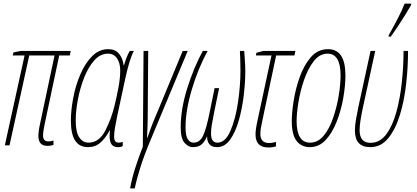

<svg xmlns="http://www.w3.org/2000/svg" viewBox="-20 -810 2323 1070"><path d="M245 3Q264 3 278 -3V-27Q266 -22 250 -22Q220 -22 220 -54Q220 -77 229 -119L310 -501H369L374 -526H95L55 -518L51 -501H117L7 0H33L143 -501H284L203 -119Q199 -102 196.5 -84Q194 -66 194 -52Q194 3 245 3Z M470 10Q511 10 539.5 -15Q568 -40 591 -83H593Q587 -41 596.5 -15.5Q606 10 638 10Q657 10 664 3V-19Q650 -15 641 -15Q616 -15 616 -48Q616 -70 620.5 -97Q625 -124 634 -167L677 -367Q702 -483 726 -526H703Q685 -495 671 -446H669Q664 -486 643 -511Q622 -536 583 -536Q532 -536 493 -496.5Q454 -457 427.5 -395Q401 -333 388 -264Q375 -195 375 -137Q375 10 470 10ZM473 -15Q442 -15 422 -44Q402 -73 402 -139Q402 -191 414 -255Q426 -319 449 -377.5Q472 -436 505.5 -473.5Q539 -511 582 -511Q614 -511 632 -485Q650 -459 650 -417Q650 -375 640.5 -324.5Q631 -274 619 -224Q601 -148 566.5 -81.5Q532 -15 473 -15Z M705 240H731Q741 190 762.5 121.5Q784 53 826 -46L1026 -526H998L859 -190Q839 -144 825.5 -109Q812 -74 801 -42H799Q801 -66 801.5 -91Q802 -116 803 -140L806 -526H780L776 7Q753 66 734 125Q715 184 705 240Z M1055 10Q1088 10 1105.5 -7Q1123 -24 1134 -51Q1134 10 1189 10Q1233 10 1263 -32.5Q1293 -75 1311.5 -141Q1330 -207 1338.5 -279.5Q1347 -352 1347 -411Q1347 -442 1344.5 -475.5Q1342 -509 1341 -526H1317Q1318 -508 1319 -477Q1320 -446 1320 -414Q1320 -334 1306.5 -241Q1293 -148 1264.5 -81.5Q1236 -15 1192 -15Q1156 -15 1156 -65Q1156 -89 1160 -112.5Q1164 -136 1174 -187L1201 -319H1176L1149 -187Q1130 -91 1111.5 -53Q1093 -15 1059 -15Q1039 -15 1026.5 -34Q1014 -53 1014 -100Q1014 -195 1049.5 -313Q1085 -431 1137 -526H1110Q1060 -434 1023.5 -318Q987 -202 987 -100Q987 -39 1008 -14.5Q1029 10 1055 10Z M1476 12Q1490 12 1500 10Q1510 8 1518 6V-19Q1510 -17 1500.5 -15Q1491 -13 1480 -13Q1431 -13 1431 -63Q1431 -79 1433.5 -94.5Q1436 -110 1441 -133L1519 -501H1621L1626 -526H1447L1409 -516L1406 -501H1493L1415 -138Q1404 -88 1404 -61Q1404 12 1476 12Z M1707 10Q1758 10 1795 -30Q1832 -70 1856.5 -132.5Q1881 -195 1893 -264Q1905 -333 1905 -390Q1905 -536 1808 -536Q1751 -536 1712.5 -491.5Q1674 -447 1650.5 -381Q1627 -315 1616.5 -248Q1606 -181 1606 -136Q1606 -59 1633 -24.5Q1660 10 1707 10ZM1708 -15Q1633 -15 1633 -136Q1633 -177 1643 -239.5Q1653 -302 1674.5 -364.5Q1696 -427 1728.5 -469Q1761 -511 1806 -511Q1878 -511 1878 -389Q1878 -340 1867.5 -276.5Q1857 -213 1836.5 -153Q1816 -93 1784 -54Q1752 -15 1708 -15Z M2043 10Q2103 10 2143.5 -39.5Q2184 -89 2208.5 -169Q2233 -249 2243.5 -343Q2254 -437 2254 -526H2229Q2229 -442 2219.5 -352.5Q2210 -263 2189 -186Q2168 -109 2132.5 -61.5Q2097 -14 2045 -14Q1984 -14 1984 -85Q1984 -109 1989.5 -142.5Q1995 -176 2003 -213L2071 -526H2045L1977 -213Q1969 -175 1963.5 -142.5Q1958 -110 1958 -82Q1958 10 2043 10ZM2145 -606H2158Q2170 -622 2193.5 -657.5Q2217 -693 2239.5 -729Q2262 -765 2270 -780L2272 -790H2235Q2221 -753 2194 -701.5Q2167 -650 2147 -615Z"/></svg>

Font: Noto Sans Display Condensed Thin
Style: Italic
Weight: 250
Width: 3
Italic angle: -12°
Designer: Monotype Design Team
Foundry: Monotype Imaging Inc.
Version: Version 1.900